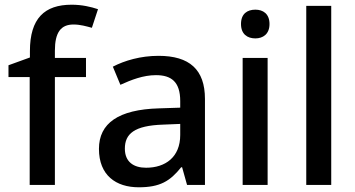

<svg xmlns="http://www.w3.org/2000/svg" viewBox="-20 -785 1508 815"><path d="M345 -458V-539H213V-570C213 -647 238 -681 292 -681C321 -681 348 -673 370 -667L396 -746C366 -756 328 -765 284 -765C169 -765 107 -707 107 -568V-541L16 -508V-458H106V0H213V-458Z M653 -548C577 -548 509 -528 459 -502L491 -425C537 -446 588 -466 642 -466C707 -466 745 -438 745 -356V-328L654 -325C483 -320 400 -262 400 -153C400 -41 472 10 569 10C659 10 702 -16 749 -75H753L774 0H850V-365C850 -490 784 -548 653 -548ZM672 -256 745 -259V-212C745 -118 682 -73 600 -73C547 -73 510 -98 510 -154C510 -217 550 -252 672 -256Z M1064 -744C1030 -744 1003 -727 1003 -683C1003 -640 1030 -622 1064 -622C1096 -622 1124 -640 1124 -683C1124 -727 1096 -744 1064 -744ZM1116 -539H1010V0H1116Z M1386 0V-760H1280V0Z"/></svg>

Font: Noto Sans Canadian Aboriginal Medium
Style: Regular
Weight: 500
Designer: Monotype Design Team, Typotheque's Kevin King
Foundry: Monotype Imaging Inc.
Version: Version 2.004